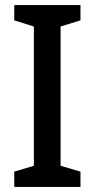

<svg xmlns="http://www.w3.org/2000/svg" viewBox="-20 -734 372 754"><path d="M296 0V-60L218 -83V-630L296 -654V-714H36V-654L113 -630V-83L36 -60V0Z"/></svg>

Font: Noto Sans Devanagari UI SemiCondensed Medium
Style: Regular
Weight: 500
Width: 4
Designer: Jelle Bosma - Monotype Design Team
Foundry: Monotype Imaging Inc.
Version: Version 2.004